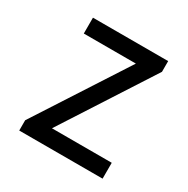

<svg xmlns="http://www.w3.org/2000/svg" viewBox="-130 -660 760 776"><g transform="rotate(30 250.0 -272.0)"><path d="M58 0H447V-74H168L439 -494V-544H88V-470H331L58 -48Z"/></g></svg>

Font: Noto Sans Mono CJK HK
Style: Regular
Weight: 400
Designer: Ryoko NISHIZUKA 西塚涼子 (kana, bopomofo & ideographs); Paul D. Hunt (Latin, Greek & Cyrillic); Sandoll Communications 산돌커뮤니
Foundry: Adobe
Version: Version 2.004;hotconv 1.0.118;makeotfexe 2.5.65603